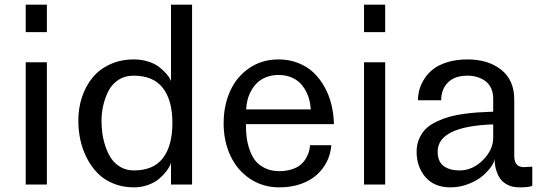

<svg xmlns="http://www.w3.org/2000/svg" viewBox="-20 -788 2299 820"><path d="M89.8 0V-522H180.2V0ZM89.8 -650.9V-768.1H180.2V-650.9Z M314.5 -272.9Q314.5 -326.2 330.1 -373.3Q345.7 -420.4 375 -456.3Q404.3 -492.2 450 -513.2Q495.6 -534.2 551.8 -534.2Q585.4 -534.2 614.3 -524.7Q643.1 -515.1 659.9 -501.7Q676.8 -488.3 689 -474.6Q701.2 -460.9 706.1 -451.2L710.4 -441.9V-768.1H800.3V0H710.4V-94.2Q710.4 -90.8 705.3 -79.8Q700.2 -68.8 687.5 -53Q674.8 -37.1 657.5 -22.7Q640.1 -8.3 612.1 2Q584 12.2 551.8 12.2Q504.4 12.2 464.8 -3.9Q425.3 -20 397.9 -47.4Q370.6 -74.7 351.6 -111.6Q332.5 -148.4 323.5 -189.2Q314.5 -230 314.5 -272.9ZM413.6 -272.9Q413.6 -246.1 417 -219.5Q420.4 -192.9 430.2 -163.3Q439.9 -133.8 454.8 -111.6Q469.7 -89.4 494.6 -74.7Q519.5 -60.1 551.8 -60.1Q635.3 -60.1 675.8 -112.8Q716.3 -165.5 716.3 -263.2Q716.3 -359.4 675.8 -411.9Q635.3 -464.4 551.8 -464.8Q550.8 -464.8 549.8 -464.8Q513.7 -464.8 486.3 -447.3Q458 -428.7 443.1 -399.2Q428.2 -369.6 420.9 -337.6Q413.6 -305.7 413.6 -272.9Z M935.1 -261.2Q935.1 -336.9 962.6 -398.4Q990.2 -460 1044.4 -497.1Q1098.6 -534.2 1169.9 -534.2Q1214.8 -534.2 1253.4 -519Q1292 -503.9 1319.3 -477.8Q1346.7 -451.7 1366.2 -416.5Q1385.7 -381.3 1395.5 -341.1Q1405.3 -300.8 1406.2 -257.8H1030.3Q1030.3 -227.5 1033.4 -201.7Q1036.6 -175.8 1046.1 -148.2Q1055.7 -120.6 1071 -101.3Q1086.4 -82 1112.5 -69.6Q1138.7 -57.1 1173.3 -57.1Q1202.6 -57.1 1225.8 -64.7Q1249 -72.3 1262.9 -83.7Q1276.9 -95.2 1286.1 -110.8Q1295.4 -126.5 1299.3 -140.1Q1303.2 -153.8 1304.2 -168H1395Q1392.6 -132.3 1377.2 -100.3Q1361.8 -68.4 1334.7 -43Q1307.6 -17.6 1265.9 -2.7Q1224.1 12.2 1173.3 12.2Q1102.1 12.2 1047.1 -24.9Q992.2 -62 963.6 -124Q935.1 -186 935.1 -261.2ZM1031.2 -320.8H1307.1Q1305.7 -349.6 1296.9 -375Q1288.1 -400.4 1272 -421.6Q1255.9 -442.9 1229.7 -455.3Q1203.6 -467.8 1169.9 -467.8Q1141.1 -467.8 1117.7 -458.7Q1094.2 -449.7 1078.9 -434.8Q1063.5 -419.9 1052.7 -400.4Q1042 -380.9 1037.1 -361.1Q1032.2 -341.3 1031.2 -320.8Z M1534.7 0V-522H1625V0ZM1534.7 -650.9V-768.1H1625V-650.9Z M1759.3 -140.1Q1759.3 -172.4 1771.5 -198.5Q1783.7 -224.6 1802.5 -241.5Q1821.3 -258.3 1849.6 -271Q1877.9 -283.7 1903.6 -290.5Q1929.2 -297.4 1962.4 -301.8Q1995.6 -306.2 2016.8 -307.6Q2038.1 -309.1 2064.9 -310.1Q2080.1 -310.5 2086.4 -311V-362.8Q2086.4 -364.3 2086.4 -365.7Q2086.4 -391.6 2077.6 -411.1Q2067.9 -431.6 2051 -443.1Q2034.2 -454.6 2015.6 -459.7Q1997.1 -464.8 1976.6 -464.8Q1922.4 -464.8 1893.3 -436Q1864.3 -407.2 1864.3 -359.9H1765.1Q1765.1 -382.3 1771 -404.5Q1776.9 -426.8 1792 -450.7Q1807.1 -474.6 1830.1 -492.7Q1853 -510.7 1890.9 -522.5Q1928.7 -534.2 1976.6 -534.2Q2065.4 -534.2 2120.8 -490Q2176.3 -445.8 2176.3 -362.8V-122.1Q2176.3 -74.2 2217.3 -74.2L2253.4 -76.2V4.9Q2244.1 12.2 2197.3 12.2Q2171.9 12.2 2152.3 3.4Q2132.8 -5.4 2121.8 -18.1Q2110.8 -30.8 2103.8 -48.3Q2096.7 -65.9 2094.5 -81.1Q2092.3 -96.2 2092.3 -111.8Q2092.3 -97.2 2078.1 -76.7Q2064 -56.2 2040.3 -36.1Q2016.6 -16.1 1980 -2Q1943.4 12.2 1904.3 12.2Q1834.5 12.2 1796.9 -31.7Q1759.3 -75.7 1759.3 -140.1ZM1849.1 -140.1Q1849.1 -117.2 1856.9 -100.8Q1864.7 -84.5 1878.7 -75.9Q1892.6 -67.4 1908.2 -63.7Q1923.8 -60.1 1942.4 -60.1Q1998 -60.1 2042.2 -104Q2086.4 -147.9 2086.4 -200.2V-256.8Q1849.1 -248.5 1849.1 -140.1Z"/></svg>

Font: Standard
Style: Regular
Weight: 400
Designer: Bryce Wilner
Version: Version 2.000;PS 2.0;hotconv 16.6.51;makeotf.lib2.5.65220 DE